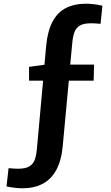

<svg xmlns="http://www.w3.org/2000/svg" viewBox="-20 -806 595 1031"><path d="M101 205Q82 205 60 202.5Q38 200 15 195L26 97Q57 100 77 100Q117 100 137.5 87.5Q158 75 166.5 52Q175 29 178 -5L213 -390L241 -373H136V-447L253 -463L217 -439L228 -561Q236 -642 263 -691.5Q290 -741 335 -763.5Q380 -786 439 -786Q461 -786 484 -783.5Q507 -781 530 -775L520 -678Q491 -681 469 -681Q429 -681 408.5 -668.5Q388 -656 379.5 -632.5Q371 -609 368 -574L355 -438L328 -459H485L483 -373H321L352 -399L317 -23Q310 55 282.5 106Q255 157 209 181Q163 205 101 205Z"/></svg>

Font: Bitter Thin
Style: Bold
Weight: 700
Version: Version 3.021